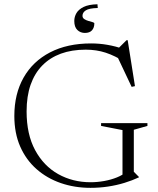

<svg xmlns="http://www.w3.org/2000/svg" viewBox="-20 -894 758 924"><path d="M624 -67.5 648.5 -42.5V-40.5Q616.5 -25.5 579 -14Q541.5 -2.5 500 3.8Q458.5 10 415.5 10Q339 10 272.5 -13Q206 -36 155.8 -80.2Q105.5 -124.5 77.2 -188.8Q49 -253 49 -336Q49 -442 93.5 -520.5Q138 -599 221 -642Q304 -685 418.5 -685Q459 -685 497.2 -678.2Q535.5 -671.5 578.5 -657.5L547 -659L589 -700.5H594.5L629.5 -479.5L613.5 -476L536 -640L583 -594.5Q533 -626 488.5 -640.5Q444 -655 392.5 -655Q325.5 -655 273 -635.8Q220.5 -616.5 183.5 -578.8Q146.5 -541 127.2 -485.8Q108 -430.5 108 -358Q108 -247.5 149 -171.5Q190 -95.5 260 -56.2Q330 -17 416 -17Q448.5 -17 481.8 -23Q515 -29 543.2 -40.5Q571.5 -52 587 -67L569.5 -31.5V-268L466.5 -288V-301.5H689.5V-288L624 -269.5ZM434 -781.5Q434 -761 422.8 -748.2Q411.5 -735.5 388.5 -735.5Q367 -735.5 352.2 -749.8Q337.5 -764 337.5 -793Q337.5 -813 347.8 -830.8Q358 -848.5 382.2 -860.5Q406.5 -872.5 449 -873.5L450.5 -855.5Q409 -854.5 393 -844.2Q377 -834 377 -818Q377 -808 385.5 -802.2Q394 -796.5 405.5 -793.2Q417 -790 425.5 -787.5Q434 -785 434 -781.5Z"/></svg>

Font: Newsreader 24pt Light
Style: Regular
Weight: 300
Designer: Hugues Gentile
Foundry: Production Type
Version: Version 1.003